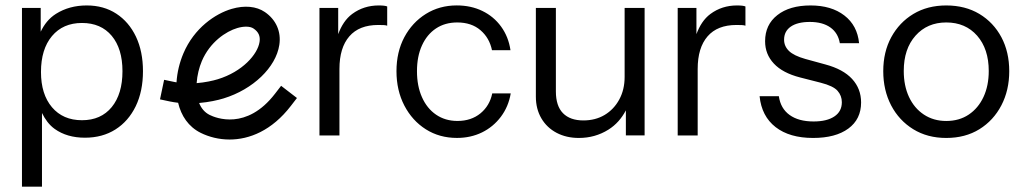

<svg xmlns="http://www.w3.org/2000/svg" viewBox="-20 -503 3781 708"><path d="M481.4 -367.7C464.2 -403.9 440 -432.2 409 -452.5C378 -472.8 341.6 -482.9 299.8 -482.9C256.7 -482.9 219 -472.5 186.4 -452C160.3 -435.5 142.8 -412.6 130.1 -386.1V-473.7H61V185.4H134.8V-86.3C146.4 -63 161 -42.3 181.8 -27.5C211.9 -6 249.1 4.8 293.3 4.8C336.3 4.8 373.8 -5.4 405.8 -25.7C437.7 -45.9 462.6 -74.5 480.5 -111.3C498.3 -148.2 507.2 -191.2 507.2 -240.5C507.2 -289 498.6 -331.4 481.4 -367.7ZM392 -108.1C365.5 -75.8 329 -59.7 282.3 -59.7C235.5 -59.7 198.7 -75.7 171.6 -107.6C144.6 -139.6 131.1 -182.9 131.1 -237.6C131.1 -293.5 144.6 -337.6 171.6 -369.9C198.7 -402.2 235.5 -418.3 282.3 -418.3C329 -418.3 365.5 -402.5 392 -370.9C418.4 -339.3 431.6 -295.7 431.6 -240.5C431.6 -184.5 418.4 -140.4 392 -108.1Z M1016.6 -186.6 994.1 -157.4C889.3 -21.2 775.1 -68.2 753.3 -79.1C734.5 -88.4 721.9 -104.1 714.3 -123.2C749.6 -126.2 782.6 -133.3 804.8 -140.2C913.1 -173.5 997.5 -254.5 1010 -337.4C1017.5 -386.2 998 -430.4 956.7 -458.6C925.3 -480 881.9 -484.1 834.2 -470.2C774.3 -452.6 696.1 -400.2 656.2 -305.9C642.1 -272.5 633.1 -235.7 630.9 -199.3C627.7 -199.9 624.5 -200.5 621.3 -201.1L585.2 -208.7L570 -136.6L606.1 -128.9C616 -126.9 626.3 -125.2 636.8 -124C648 -76.4 674.6 -35.6 720.5 -12.9C750.5 1.9 787 11.5 826.5 11.5C899.3 11.5 982.2 -21 1052.5 -112.4L1075 -141.6L1016.6 -186.6ZM724.1 -277.4C754 -348 813.3 -387.3 855 -399.6C866.6 -403 877.7 -404.7 887.4 -404.7C898.8 -404.7 908.4 -402.4 915.1 -397.7C933.3 -385.3 940.4 -369.7 937.1 -348.5C930.1 -302.4 873.8 -238.5 783 -210.8C764.9 -205.2 735.9 -198.9 705.1 -196.4C707.1 -225.4 714.4 -254.4 724.1 -277.3Z M1376.5 -482.9C1339.6 -482.9 1307 -472.4 1278.8 -451.6C1255 -434 1238.7 -408.2 1227.1 -377.1V-473.7H1158V-3.5H1231.7V-248.7C1231.7 -301 1243.9 -341 1268.2 -369C1292.4 -397 1327.9 -410.9 1374.6 -410.9C1382.6 -410.9 1389.4 -410.8 1394.9 -410.5C1400.4 -410.2 1404.8 -409.4 1407.8 -408.2V-479.2C1402.3 -481.6 1391.9 -482.9 1376.5 -482.9Z M1795.1 -158.4C1788.9 -128.3 1774.5 -103.9 1751.8 -85.1C1729 -66.4 1700.7 -57 1666.9 -57C1636.8 -57 1610.5 -64.8 1588.1 -80.1C1565.7 -95.4 1548.3 -116.9 1536 -144.7C1523.7 -172.2 1517.6 -204.2 1517.6 -240.5C1517.6 -276.9 1523.7 -308.4 1536 -335.4C1548.3 -362.5 1565.5 -383.3 1587.7 -398.1C1609.8 -412.8 1635.9 -420.2 1666 -420.2C1701 -420.2 1729.6 -410.7 1751.8 -391.6C1773.9 -372.6 1788 -348 1794.2 -317.9H1862.4C1857.5 -351.1 1845.9 -380.1 1827.8 -405C1809.7 -429.9 1786.6 -449.1 1758.7 -462.6C1730.7 -476.2 1699.2 -483 1664.2 -483C1621.8 -483 1583.8 -472.5 1550.3 -451.6C1516.8 -430.7 1490.4 -402.1 1471 -365.9C1451.7 -329.6 1442 -287.8 1442 -240.5C1442 -193.3 1451.7 -151 1471 -113.8C1490.4 -76.6 1516.8 -47.4 1550.3 -26.2C1583.8 -5 1622.1 5.6 1665.1 5.6C1698.9 5.6 1729.6 -1.2 1757.3 -14.7C1784.9 -28.2 1808.1 -47.4 1826.9 -72.3C1845.6 -97.2 1857.8 -125.9 1863.3 -158.5H1795.1Z M2283.3 -473.7V-219.3C2283.3 -187.9 2276.7 -160.1 2263.4 -135.8C2250.2 -111.6 2232.2 -92.7 2209.5 -79.1C2186.8 -65.6 2160.7 -58.9 2131.2 -58.9C2098.6 -58.9 2073.5 -67.8 2056 -85.6C2038.5 -103.4 2029.8 -130.2 2029.8 -165.8V-473.7H1956V-146.4C1956 -116.2 1962.8 -89.7 1976.3 -66.6C1989.8 -43.6 2008.6 -25.8 2032.5 -13.2C2056.5 -0.6 2083.8 5.7 2114.6 5.7C2154.5 5.7 2190.8 -4.5 2223.3 -24.8C2251.8 -42.6 2272.5 -66.9 2287.9 -96V-3.6H2357V-473.7Z M2697.5 -482.9C2660.6 -482.9 2628 -472.4 2599.8 -451.6C2576 -434 2559.7 -408.2 2548.1 -377.1V-473.7H2479V-3.5H2552.7V-248.7C2552.7 -301 2564.9 -341 2589.2 -369C2613.4 -397 2648.9 -410.9 2695.6 -410.9C2703.6 -410.9 2710.4 -410.8 2715.9 -410.5C2721.4 -410.2 2725.8 -409.4 2728.8 -408.2V-479.2C2723.3 -481.6 2712.9 -482.9 2697.5 -482.9Z M3122.1 -211.9C3100 -235.9 3067.1 -253.7 3023.4 -265.4L2949.7 -285.6C2921.4 -293.6 2901.3 -303.4 2889.3 -315.1C2877.3 -326.8 2871.3 -340.6 2871.3 -356.6C2871.3 -377.4 2879.6 -393.6 2896.2 -405C2912.8 -416.4 2936.2 -422.1 2966.3 -422.1C2997.6 -422.1 3022.8 -415.3 3041.9 -401.8C3060.9 -388.3 3072.6 -368.9 3076.9 -343.7H3147.9C3143.6 -387.3 3125.5 -421.5 3093.5 -446C3061.6 -470.6 3020.1 -482.9 2969.1 -482.9C2917.4 -482.9 2876.6 -471.1 2846.5 -447.3C2816.3 -423.7 2801.3 -391.6 2801.3 -351C2801.3 -319 2812 -291.6 2833.6 -268.6C2855.1 -245.5 2887.3 -228.5 2930.3 -217.4L3005.9 -198.1C3037.3 -190.1 3058.2 -180.1 3068.6 -168C3079.1 -156 3084.3 -142 3084.3 -126.1C3084.3 -103.3 3075.1 -85.8 3056.6 -73.5C3038.2 -61.2 3012.7 -55.1 2980.1 -55.1C2943.2 -55.1 2913.7 -63.1 2891.6 -79.1C2869.5 -95 2856.3 -118.1 2852 -148.2H2781C2785.9 -99 2805.6 -61.1 2840 -34.3C2874.4 -7.6 2920.5 5.7 2978.3 5.7C3033.6 5.7 3076.9 -5.8 3108.3 -28.9C3139.6 -51.9 3155.3 -84 3155.3 -125.2C3155.3 -159 3144.2 -187.8 3122.1 -211.9Z M3672.6 -365.8C3653.2 -402.1 3626.2 -430.7 3591.5 -451.6C3556.7 -472.4 3516 -482.9 3469.3 -482.9C3423.2 -482.9 3382.8 -472.4 3348.1 -451.6C3313.4 -430.7 3286.2 -402 3266.5 -365.8C3246.8 -329.5 3237 -287.7 3237 -240.5C3237 -193.8 3246.7 -151.8 3266 -114.6C3285.4 -77.5 3312.6 -48.1 3347.6 -26.5C3382.7 -4.9 3423.2 5.7 3469.3 5.7C3516 5.7 3556.7 -5 3591.5 -26.5C3626.2 -48 3653.2 -77.4 3672.6 -114.6C3691.9 -151.7 3701.6 -193.7 3701.6 -240.5C3701.6 -287.7 3691.9 -329.5 3672.6 -365.8ZM3606.7 -145.5C3593.8 -117.8 3575.6 -96.2 3552.3 -80.5C3528.9 -64.8 3501.3 -56.9 3469.3 -56.9C3438 -56.9 3410.5 -64.8 3386.8 -80.5C3363.1 -96.2 3344.9 -117.8 3331.9 -145.5C3319 -173.2 3312.6 -205.1 3312.6 -241.4C3312.6 -295.5 3327 -338.8 3355.9 -371.4C3384.8 -403.9 3422.6 -420.2 3469.3 -420.2C3516.6 -420.2 3554.6 -403.9 3583.2 -371.4C3611.7 -338.7 3626 -295.5 3626 -241.4C3626 -205.1 3619.6 -173.2 3606.7 -145.5Z"/></svg>

Font: Diatome Awesome Regular
Style: Regular
Weight: 400
Designer: 15.100.17
Foundry: 15.100.17
Version: Version 1.008;Fontself Maker 3.5.8